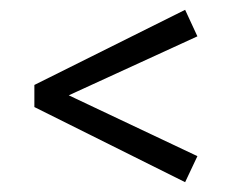

<svg xmlns="http://www.w3.org/2000/svg" viewBox="-20 -435 485 391"><path d="M357 -64 50 -217V-262L357 -415L382 -361L105 -234V-248L382 -117Z"/></svg>

Font: Yrsa
Style: Regular
Weight: 400
Designer: Anna Giedrys (Yrsa+Rasa design), David Brezina (Yrsa art-direction, Rasa art-direction, design)
Foundry: Rosetta Type Foundry
Version: Version 2.004